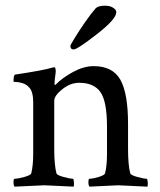

<svg xmlns="http://www.w3.org/2000/svg" viewBox="-20 -664 570 686"><path d="M314.5 -427.7Q382.8 -427.7 410.2 -378.9Q437.5 -330.1 437.5 -220.7V-131.8Q437.5 -75.2 445.3 -44.9Q447.3 -38.1 470.7 -31.7Q494.1 -25.4 503.9 -25.4Q506.8 -25.4 507.8 -13.7Q508.8 -2 506.8 2.9Q409.2 -2 402.3 -2Q400.4 -2 299.8 2.9Q295.9 -1 295.9 -13.2Q295.9 -25.4 299.8 -25.4Q311.5 -25.4 332.5 -31.7Q353.5 -38.1 355.5 -44.9Q362.3 -73.2 362.3 -113.3V-210.9Q362.3 -301.8 338.9 -335Q315.4 -368.2 262.7 -368.2Q231.4 -368.2 202.6 -345.2Q173.8 -322.3 173.8 -303.7V-131.8Q173.8 -75.2 181.6 -44.9Q183.6 -38.1 207 -31.7Q230.5 -25.4 240.2 -25.4Q243.2 -25.4 244.1 -13.7Q245.1 -2 243.2 2.9Q145.5 -2 138.7 -2Q132.8 -2 32.2 2.9Q28.3 -1 28.3 -13.2Q28.3 -25.4 32.2 -25.4Q43.9 -25.4 66.9 -31.7Q89.8 -38.1 91.8 -44.9Q98.6 -73.2 98.6 -113.3V-297.9Q98.6 -335.9 85 -350.6Q75.2 -362.3 61 -366.7Q46.9 -371.1 37.6 -371.1Q28.3 -371.1 28.3 -373Q28.3 -396.5 34.2 -397.5Q137.7 -413.1 168.9 -422.9Q169.9 -422.9 171.9 -423.3Q173.8 -423.8 173.8 -423.8Q177.7 -423.8 178.7 -415.5Q179.7 -407.2 178.7 -403.3Q174.8 -376 174.8 -364.3Q174.8 -360.4 176.8 -360.4Q177.7 -360.4 179.7 -362.3Q202.1 -385.7 240.7 -406.7Q279.3 -427.7 314.5 -427.7ZM355.5 -643.6Q371.1 -643.6 380.9 -638.2Q390.6 -632.8 393.1 -628.4Q395.5 -624 395.5 -620.1Q395.5 -595.7 325.7 -541.5Q255.9 -487.3 243.2 -487.3Q231.4 -487.3 231.4 -500Q231.4 -502.9 246.6 -527.8Q261.7 -552.7 283.7 -584.5Q305.7 -616.2 322.3 -634.8Q331.1 -643.6 355.5 -643.6Z"/></svg>

Font: Crimson Text
Style: Regular
Weight: 400
Version: Version 0.13